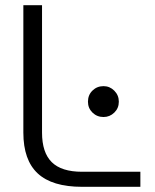

<svg xmlns="http://www.w3.org/2000/svg" viewBox="-20 -720 596 740"><path d="M70 -209V-700H142V-209Q142 -132 179.5 -95Q217 -58 296 -58H521V0H296Q181 0 125.5 -51.5Q70 -103 70 -209ZM319 -328Q319 -354 336.5 -371Q354 -388 379 -388Q403 -388 420.5 -370.5Q438 -353 438 -328Q438 -303 420.5 -286Q403 -269 379 -269Q354 -269 336.5 -286Q319 -303 319 -328Z"/></svg>

Font: KoHo
Style: Regular
Weight: 400
Version: Version 1.000; ttfautohint (v1.6)